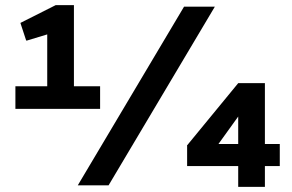

<svg xmlns="http://www.w3.org/2000/svg" viewBox="-20 -722 1139 748"><path d="M370 -386V-298H40V-386H164V-588L85 -564H82L60 -631V-633L197 -702H268V-386ZM817 -696 403 0H283L697 -696ZM1070 -75H1012V6H908V-75H709V-157H710L908 -398H1012V-161H1070ZM908 -161V-268L831 -161Z"/></svg>

Font: AmikoBold
Style: Bold
Weight: 700
Designer: Pablo Impallari, Rodrigo Fuenzalida, Andres Torresi
Foundry: Impallari Type
Version: Version 1.000; ttfautohint (v1.3)